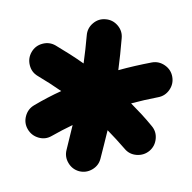

<svg xmlns="http://www.w3.org/2000/svg" viewBox="-66 -785 679 679"><g transform="rotate(10 273.0 -446.0)"><path d="M56.6 -287.6Q40 -307.1 42.2 -333Q44.4 -358.9 64 -375.5Q85 -393.6 106.2 -409.9Q127.4 -426.3 149.4 -441.4Q106.4 -461.4 58.6 -479.5Q34.7 -488.3 24.2 -512Q13.7 -535.6 22.5 -559.6Q31.2 -583.5 54.7 -594.5Q78.1 -605.5 102.1 -596.7Q129.4 -586.4 156.5 -575.2Q183.6 -564 210.4 -551.3Q208.5 -602.1 204.1 -651.4Q201.7 -676.8 218.3 -696.8Q234.9 -716.8 260.3 -718.8Q285.6 -721.2 305.7 -704.6Q325.7 -688 327.6 -662.1Q333 -604.5 335.4 -549.3Q389.2 -574.7 447.3 -596.7Q471.2 -605.5 494.9 -594.5Q518.6 -583.5 527.3 -559.6Q536.1 -535.6 525.4 -512Q514.6 -488.3 490.7 -479.5Q443.4 -461.4 400.4 -441.4Q421.9 -426.3 443.4 -409.9Q464.8 -393.6 485.8 -375.5Q505.9 -358.9 507.8 -333Q509.8 -307.1 493.7 -287.6Q477.1 -268.1 451.2 -265.4Q425.3 -262.7 405.8 -279.3Q371.1 -307.6 335 -333.5Q333.5 -308.1 331.5 -282.5Q329.6 -256.8 327.6 -230Q325.7 -204.6 305.9 -188Q286.1 -171.4 260.7 -173.3Q235.4 -175.8 218.8 -195.3Q202.1 -214.8 204.1 -240.2Q207.5 -285.6 210 -330.1Q175.8 -305.7 144 -279.3Q124.5 -262.7 98.9 -265.4Q73.2 -268.1 56.6 -287.6Z"/></g></svg>

Font: Mikhak-DS2-FD ExtraBold
Style: Regular
Weight: 800
Designer: Amin Abedi
Version: Version 3.2